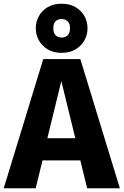

<svg xmlns="http://www.w3.org/2000/svg" viewBox="-31 -1010 663 1030"><path d="M400 -149.5H197L160.5 0H-11L201 -693H400L612 0H436.5ZM223 -268.5H373L298 -575ZM299 -990Q342.5 -990 373.8 -972Q405 -954 421.8 -924Q438.5 -894 438.5 -858.5Q438.5 -823.5 421.8 -793.2Q405 -763 373.8 -744.8Q342.5 -726.5 299 -726.5Q256.5 -726.5 225.5 -744.8Q194.5 -763 177.8 -793.2Q161 -823.5 161 -858.5Q161 -894 177.8 -924Q194.5 -954 225.5 -972Q256.5 -990 299 -990ZM299 -908Q279.5 -908 267.2 -895.8Q255 -883.5 255 -858.5Q255 -833 267.2 -820.8Q279.5 -808.5 299 -808.5Q319.5 -808.5 332 -820.8Q344.5 -833 344.5 -858.5Q344.5 -883.5 332 -895.8Q319.5 -908 299 -908Z"/></svg>

Font: Fira Code Light
Style: Bold
Weight: 700
Monospace: yes
Version: Version 5.002